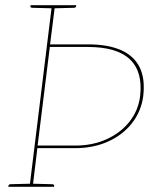

<svg xmlns="http://www.w3.org/2000/svg" viewBox="-20 -720 593 740"><path d="M94 0 180 -700H192L173 -549H319Q396 -549 446 -527Q496 -505 518 -461Q540 -417 532 -349Q524 -290 488 -244.5Q452 -199 395.5 -174Q339 -149 270 -149H124L106 0ZM125 -159H271Q337 -159 391 -183.5Q445 -208 479 -251Q513 -294 520 -349Q531 -443 481 -491Q431 -539 318 -539H172ZM12 0 13 -5Q13 -7 15.5 -8.5Q18 -10 20 -10L97 -12V0ZM103 0 105 -12 182 -10Q184 -10 186.5 -8.5Q189 -7 189 -5L188 0ZM183 -700 180 -688 104 -690Q101 -690 99 -691.5Q97 -693 97 -695L98 -700ZM274 -700 273 -695Q273 -693 270.5 -691.5Q268 -690 266 -690L188 -688L189 -700Z"/></svg>

Font: Aleo Thin
Style: Italic
Weight: 250
Italic angle: -7°
Designer: Alessio Laiso
Foundry: Alessio Laiso
Version: Version 2.001;gftools[0.9.29]